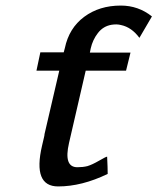

<svg xmlns="http://www.w3.org/2000/svg" viewBox="-20 -661 566 690"><path d="M111 -407 125 -473H209L213 -488Q228 -560 282.5 -600.5Q337 -641 414 -641Q477 -641 526 -602L481 -525Q453 -563 415 -571Q400 -575 381 -572Q351 -567 332 -542.5Q313 -518 306 -487L303 -472H449L433 -407H288L228 -147Q208 -60 258 -60Q278 -60 294 -64Q311 -69 336 -83.5Q361 -98 365 -98Q367 -58 367 -36Q274 9 189 9Q97 9 131 -137L138 -167Q140 -175 140 -179L193 -407Z"/></svg>

Font: Coval
Style: Italic
Weight: 400
Foundry: Context Ltd
Version: Version 001.000